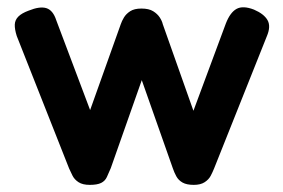

<svg xmlns="http://www.w3.org/2000/svg" viewBox="-20 -510 795 539"><path d="M232 9Q212 9 200.5 1.5Q189 -6 183.5 -17Q178 -28 174 -37L27 -409Q21 -428 21.5 -441Q22 -454 31.5 -463.5Q41 -473 60 -480Q92 -493 110.5 -487Q129 -481 138 -453L233 -201L319 -442Q322 -451 328 -461Q334 -471 345.5 -478.5Q357 -486 377 -486Q398 -486 410 -478.5Q422 -471 428.5 -461Q435 -451 437 -442L523 -199L614 -444Q626 -475 644 -485Q662 -495 693 -483Q721 -471 731 -453.5Q741 -436 729 -408L581 -37Q577 -27 571.5 -16.5Q566 -6 554.5 1.5Q543 9 524 9Q504 9 492.5 2.5Q481 -4 475 -15Q469 -26 465 -38L378 -285L291 -38Q285 -24 280 -13Q275 -2 264 3.5Q253 9 232 9Z"/></svg>

Font: Fredoka Medium
Style: Regular
Weight: 500
Designer: Ben Nathan
Foundry: Milena B. Brandão, Ben Nathan
Version: Version 2.001